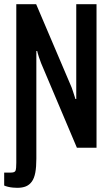

<svg xmlns="http://www.w3.org/2000/svg" viewBox="-22 -707 537 919"><path d="M61 192Q53 192 40.5 191Q28 190 16 187Q4 184 -2 181V119H31Q49 119 52.5 109.5Q56 100 56 72V-687H151L321 -288Q323 -283 326.5 -272Q330 -261 333.5 -250.5Q337 -240 339 -233H343Q343 -247 343 -262Q343 -277 343 -290V-687H440V0H346L175 -404Q171 -413 164.5 -433Q158 -453 156 -463H152Q152 -448 152 -432.5Q152 -417 152 -401V53Q152 92 147 119Q142 146 130.5 162Q119 178 102 185Q85 192 61 192Z"/></svg>

Font: Archivo ExtraCondensed Medium
Style: Regular
Weight: 500
Width: 2
Designer: Hector Gatti
Foundry: Omnibus-Type
Version: Version 2.001